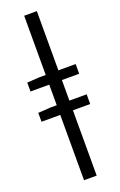

<svg xmlns="http://www.w3.org/2000/svg" viewBox="-187 -798 684 1097"><g transform="rotate(-20 154.5 -250.0)"><path d="M6 -331V-385L83 -390H120V-750H197V-390H302V-331H197V-206H302V-147H197V250H120V-147H6V-201L83 -206H120V-331Z"/></g></svg>

Font: Processing Sans Pro Semibold
Style: Regular
Weight: 600
Designer: Paul D. Hunt
Foundry: Adobe Systems Incorporated
Version: Version 2.020;PS 2.000;hotconv 1.0.86;makeotf.lib2.5.63406